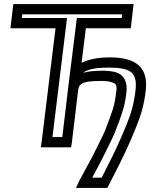

<svg xmlns="http://www.w3.org/2000/svg" viewBox="-20 -694 733 937"><path d="M515 -414C460 -414 413 -405 378 -387L399 -556H593H618L621 -581L629 -649L632 -674H607H70H45L42 -649L34 -581L31 -556H56H251L183 0L179 25H204H302H327L331 0L361 -252C364 -272 368 -279 380 -286C395 -295 424 -299 475 -299C496 -299 512 -297 524 -293C548 -286 552 -279 547 -244C545 -224 541 -204 537 -183C528 -147 504 -87 492 -55C484 -35 439 53 430 72C429 74 368 186 366 190L351 223H386H487H504L512 207L537 158C578 79 609 14 642 -68C666 -126 683 -180 691 -250C706 -370 638 -414 515 -414ZM311 -252 305 -200 284 -25H236L304 -581L307 -606H282H87L89 -624H576L574 -606H380H355L352 -581L320 -325L311 -252ZM509 -364C618 -364 652 -342 641 -250C633 -184 619 -137 596 -82C563 -1 534 61 493 139V140L476 173H430C448 139 474 91 475 88C484 70 529 -19 538 -41C551 -74 576 -137 586 -178C591 -200 595 -223 597 -244C603 -292 586 -329 544 -342C527 -346 505 -349 481 -349C443 -349 411 -346 386 -339C408 -356 446 -364 509 -364Z"/></svg>

Font: Gamestation Display Outline
Style: Italic
Weight: 400
Designer: Jonas Hecksher
Foundry: Jonas Hecksher, Playtypeª, e-types AS
Version: Version 1.003